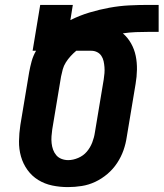

<svg xmlns="http://www.w3.org/2000/svg" viewBox="-20 -755 667 783"><path d="M257 8Q224 8 193 1.5Q162 -5 136 -21Q110 -37 92 -62Q74 -87 65.5 -117Q57 -147 57.5 -179.5Q58 -212 63 -245L99 -461Q103 -483 109 -505Q115 -527 127 -548H113L144 -735H277L267 -673Q305 -692 345 -704Q385 -716 426 -723.5Q467 -731 506.5 -733Q546 -735 586 -735H627V-625H586Q560 -625 534 -624Q508 -623 481 -619Q501 -602 514.5 -578Q528 -554 533.5 -527Q539 -500 538.5 -471Q538 -442 533 -413L497 -197Q493 -169 483.5 -142Q474 -115 457.5 -90Q441 -65 418 -45.5Q395 -26 368.5 -13.5Q342 -1 313.5 3.5Q285 8 257 8ZM258 -102Q278 -102 299 -111Q320 -120 334 -136.5Q348 -153 356 -173.5Q364 -194 367 -215L403 -431Q405 -444 406 -456.5Q407 -469 406 -481.5Q405 -494 402.5 -505.5Q400 -517 393.5 -527Q387 -537 376 -542.5Q365 -548 352 -548H291Q279 -538 268 -526Q257 -514 248.5 -500.5Q240 -487 236 -472.5Q232 -458 229 -443L193 -227Q191 -213 190 -199Q189 -185 190.5 -171Q192 -157 196.5 -144.5Q201 -132 209.5 -122Q218 -112 231 -107Q244 -102 258 -102Z"/></svg>

Font: Iosevka XBd Ex Obl
Style: Regular
Weight: 800
Width: 7
Italic angle: -9°
Monospace: yes
Designer: Belleve Invis
Foundry: Belleve Invis
Version: Version 32.5.0; ttfautohint (v1.8.4)